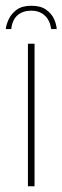

<svg xmlns="http://www.w3.org/2000/svg" viewBox="-33 -647 217 667"><path d="M76 -627Q108 -627 127 -613.5Q146 -600 154.5 -581.5Q163 -563 164 -546H145Q140 -578 121.5 -594Q103 -610 76 -610Q47 -610 28.5 -594.5Q10 -579 6 -546H-13Q-11 -563 -2 -581.5Q7 -600 25.5 -613.5Q44 -627 76 -627ZM64 0V-495H87V0Z"/></svg>

Font: Alumni Sans Thin Thin
Style: Regular
Weight: 250
Version: Version 1.018